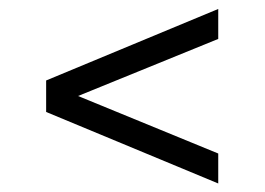

<svg xmlns="http://www.w3.org/2000/svg" viewBox="-20 -600 605 439"><path d="M479 -180.5 85.5 -344V-416L479 -579.5V-511L158.5 -380.5L479 -249Z"/></svg>

Font: Encode Sans Expanded
Style: Regular
Weight: 400
Width: 7
Designer: Multiple Designers
Foundry: Impallari Type
Version: Version 3.000; ttfautohint (v1.8.3) -l 8 -r 50 -G 200 -x 14 